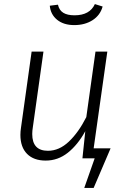

<svg xmlns="http://www.w3.org/2000/svg" viewBox="-20 -776 624 941"><path d="M224 -748 264 -753Q270 -726 290 -713.5Q310 -701 345 -701Q420 -701 445 -756L483 -744Q471 -701 433.5 -677Q396 -653 344 -653Q292 -653 260 -679Q228 -705 224 -748ZM522 -49 439 145H393L444 0H384L398 -133Q361 -66 312.5 -27.5Q264 11 204 11Q145 11 112.5 -22Q80 -55 80 -115Q80 -132 83 -151L135 -523H193L141 -153Q138 -135 138 -119Q138 -37 215 -37Q270 -37 317.5 -82Q365 -127 403 -202L448 -523H506L439 -49Z"/></svg>

Font: FiraGO Light
Style: Italic
Weight: 300
Italic angle: -8°
Designer: bBox Type GmbH
Foundry: bBox Type GmbH
Version: Version 1.001